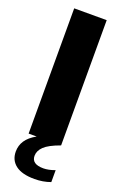

<svg xmlns="http://www.w3.org/2000/svg" viewBox="-181 -790 675 1066"><g transform="rotate(20 156.0 -257.0)"><path d="M270.5 139.5V210Q226.5 226 176 226Q102 226 64.5 197.2Q27 168.5 27 117.5Q27 82 46 53Q65 24 107.5 0H60V-740H252V0Q185.5 24 159.2 49.2Q133 74.5 133 104.5Q133 153.5 202.5 153.5Q232.5 153.5 270.5 139.5Z"/></g></svg>

Font: Encode Sans ExtraBold
Style: Regular
Weight: 800
Designer: Multiple Designers
Foundry: Impallari Type
Version: Version 2.000